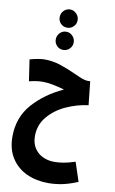

<svg xmlns="http://www.w3.org/2000/svg" viewBox="-137 -1035 897 1496"><g transform="rotate(10 312.0 -287.0)"><path d="M589 344Q515 374 461.5 384Q408 394 356 394Q263 394 187 359.5Q111 325 65.5 255.5Q20 186 20 86Q20 -68 115 -174.5Q210 -281 352 -345Q245 -376 180 -376Q132 -376 72 -361L47 -530Q119 -550 164 -550Q226 -550 284 -531.5Q342 -513 415 -480Q456 -461 479.5 -452.5Q503 -444 520 -444H542L562 -258Q473 -247 388 -208.5Q303 -170 247.5 -104Q192 -38 192 50Q192 107 217.5 146Q243 185 284.5 204Q326 223 373 223Q408 223 445.5 217Q483 211 539 193ZM221 -895Q221 -925 241.5 -946.5Q262 -968 292 -968Q321 -968 342 -946Q363 -924 363 -895Q363 -865 342 -844.5Q321 -824 292 -824Q262 -824 241.5 -844.5Q221 -865 221 -895ZM221 -719Q221 -749 241.5 -770.5Q262 -792 292 -792Q321 -792 342 -770.5Q363 -749 363 -719Q363 -690 342 -669Q321 -648 292 -648Q262 -648 241.5 -669Q221 -690 221 -719Z"/></g></svg>

Font: Noto Sans Arabic CondBlack
Style: Regular
Weight: 900
Width: 3
Designer: Nadine Chahine
Foundry: Monotype Imaging Inc.
Version: Version 1.001